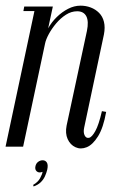

<svg xmlns="http://www.w3.org/2000/svg" viewBox="-43 -518 435 678"><path d="M-23.4 0 78.6 -479H39.6L42.6 -495H143.6L127.1 -418Q139 -439.8 157.5 -457.8Q176 -475.9 197.5 -486.9Q219 -498 241.4 -498Q260.4 -498 277.3 -491.6Q294.2 -485.2 306.8 -472.6Q319.4 -460 324.1 -440.8Q328.8 -421.5 324 -396.4L254.2 -67.2Q250.6 -50.2 256 -39.7Q261.4 -29.1 271.5 -31.4Q281.6 -33.6 293.7 -55.3Q305.8 -77 316.9 -125.5L331.9 -122.9Q322 -66.8 303.1 -36.6Q284.2 -6.5 263.1 1.9Q242 10.4 223.6 1.9Q205.1 -6.5 195.9 -26.9Q186.8 -47.2 192.2 -74.6L263.9 -408.5Q271 -442.8 261.8 -460.5Q252.5 -478.2 229.5 -478.2Q208.8 -478.2 189.8 -466Q170.8 -453.8 155.2 -435.3Q139.8 -416.9 129.3 -397.6Q118.9 -378.2 116.2 -364.4L38.6 0ZM107.3 88.7Q94.7 93.8 87.1 87.4Q79.5 81 82.1 69.3Q84 59.4 91.4 53.7Q98.9 48 107.7 48Q117.4 48 122.5 56Q127.6 64.1 123.7 81.7Q121.1 92.3 115.9 104.1Q110.7 115.9 100.9 125.5Q91.1 135 75.5 140.5L74.2 134.8Q91.3 125 98.8 110.9Q106.3 96.8 107.3 88.7Z"/></svg>

Font: Emberly Black
Style: Italic
Weight: 900
Italic angle: -12°
Designer: Rajesh Rajput
Foundry: Rajesh Rajput
Version: Version 1.000